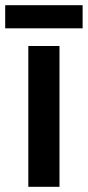

<svg xmlns="http://www.w3.org/2000/svg" viewBox="-35 -719 338 739"><path d="M194 0H74V-542H194ZM283 -699V-610H-15V-699Z"/></svg>

Font: Noto Sans Gurmukhi UI SemiCondensed SemiBold
Style: Regular
Weight: 600
Width: 4
Designer: Jelle Bosma - Monotype Design Team
Foundry: Monotype Imaging Inc.
Version: Version 2.004; ttfautohint (v1.8.4.7-5d5b)